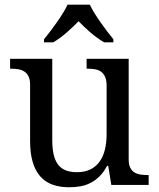

<svg xmlns="http://www.w3.org/2000/svg" viewBox="-20 -786 675 816"><path d="M526.9 -108.9Q526.9 -86.9 533.4 -73.5Q540 -60.1 551.3 -53.2Q562.5 -46.4 577.4 -44.2Q592.3 -42 608.9 -42H611.8V0H453.1L439.9 -81.1H435.1Q419.9 -52.7 401.6 -35.2Q383.3 -17.6 362.8 -7.6Q342.3 2.4 319.8 6.1Q297.4 9.8 272.9 9.8Q233.4 9.8 202.6 -1.5Q171.9 -12.7 150.9 -36.6Q129.9 -60.5 118.9 -97.7Q107.9 -134.8 107.9 -186V-425.8Q107.9 -447.8 101.3 -461.2Q94.7 -474.6 83.5 -481.9Q72.3 -489.3 57.4 -491.7Q42.5 -494.1 25.9 -494.1H22.9V-536.1H202.1V-190.9Q202.1 -158.2 207.3 -132.8Q212.4 -107.4 224.4 -89.8Q236.3 -72.3 256.6 -63.2Q276.9 -54.2 307.1 -54.2Q340.3 -54.2 364 -65.9Q387.7 -77.6 403.1 -98.9Q418.5 -120.1 425.8 -149.9Q433.1 -179.7 433.1 -215.8V-421.9Q433.1 -445.3 426.5 -459.7Q419.9 -474.1 408.9 -481.7Q397.9 -489.3 383.1 -491.7Q368.2 -494.1 351.1 -494.1H348.1V-536.1H526.9ZM167 -619.1Q178.7 -633.3 192.9 -651.9Q207 -670.4 220.9 -690.2Q234.9 -710 247.1 -729.7Q259.3 -749.5 267.1 -766.1H361.8Q369.6 -749.5 381.8 -729.7Q394 -710 408 -690.2Q421.9 -670.4 436 -651.9Q450.2 -633.3 461.9 -619.1V-606H422.9Q394 -622.6 365.2 -647.2Q336.4 -671.9 314 -695.8Q291 -671.9 262.7 -647.2Q234.4 -622.6 206.1 -606H167Z"/></svg>

Font: Noto Serif
Style: Regular
Weight: 400
Designer: Monotype Design team
Foundry: Monotype Imaging Inc.
Version: Version 1.02